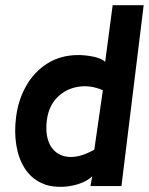

<svg xmlns="http://www.w3.org/2000/svg" viewBox="-20 -720 576 743"><path d="M142 -11Q100 -30 75.5 -69Q51 -108 43 -159Q35 -210 42 -265Q50 -332 81 -387Q112 -442 163.5 -474.5Q215 -507 284 -507Q309 -507 340 -501Q371 -495 387 -481L416 -700H536L450 0H330L337 -38Q317 -18 281 -7Q245 4 207 3Q169 2 142 -11ZM345 -141 378 -371Q329 -392 281.5 -384Q234 -376 201 -342.5Q168 -309 161 -253Q154 -190 177 -153.5Q200 -117 244.5 -113Q289 -109 345 -141Z"/></svg>

Font: Kulim Park
Style: Bold Italic
Weight: 700
Italic angle: -8°
Designer: Noponies / Dale Sattler
Foundry: Noponies
Version: Version 1.000; ttfautohint (v1.8.3)